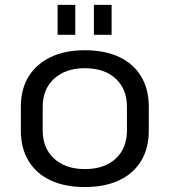

<svg xmlns="http://www.w3.org/2000/svg" viewBox="-20 -752 689 780"><path d="M324.5 7.9Q243.5 7.9 185.2 -19.5Q126.9 -46.9 95.8 -98.5Q64.7 -150.1 64.7 -221.4V-318.6Q64.7 -389.9 96.2 -441.1Q127.8 -492.2 186.1 -520.1Q244.4 -547.9 324.5 -547.9Q405.7 -547.9 464 -520.5Q522.3 -493.1 553.4 -441.5Q584.5 -389.9 584.5 -318.6V-221.4Q584.5 -150.1 553.4 -98.5Q522.3 -46.9 464 -19.5Q405.7 7.9 324.5 7.9ZM324.5 -65.1Q403.8 -65.1 449.7 -107.3Q495.7 -149.5 495.7 -222.1V-317.9Q495.7 -390.7 449.7 -432.8Q403.8 -474.9 324.5 -474.9Q246.3 -474.9 199.9 -432.4Q153.5 -389.9 153.5 -317.9V-222.1Q153.5 -150.3 199.9 -107.7Q246.3 -65.1 324.5 -65.1ZM285.8 -732.3V-610.6H214V-732.3ZM433.4 -732.3V-610.6H361.5V-732.3Z"/></svg>

Font: Pathway Extreme 8pt Thin
Style: Regular
Weight: 100
Version: Version 1.001;gftools[0.9.26]